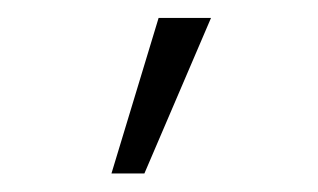

<svg xmlns="http://www.w3.org/2000/svg" viewBox="-20 -800 350 211"><path d="M102.5 -609.4 154.3 -780.3H211.9L138.7 -609.4Z"/></svg>

Font: Gothic A1 ExtraLight
Style: Regular
Weight: 275
Designer: HanYang I&C Co.,Ltd.
Foundry: HanYang I&C Co.,Ltd.
Version: Version 2.50